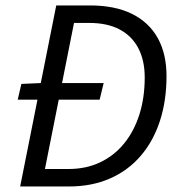

<svg xmlns="http://www.w3.org/2000/svg" viewBox="-20 -676 652 696"><path d="M44.2 -314.7 57.5 -371.8 129.5 -375H355.8L341.2 -314.7ZM53.1 0 183.9 -656.3H305.7Q396.7 -656.3 458.5 -625.7Q520.3 -595 552 -537.8Q583.6 -480.6 583.6 -400.3Q583.6 -310.8 559.6 -237.3Q535.6 -163.8 489.7 -110.6Q443.9 -57.5 378.2 -28.7Q312.5 0 229.2 0ZM142.9 -63.4H228.7Q292.2 -63.4 343.1 -87.6Q394.1 -111.8 430.1 -156.2Q466.2 -200.6 485.4 -261.3Q504.6 -322.1 504.6 -395.3Q504.6 -457.1 481.4 -501.3Q458.3 -545.6 413.7 -569.2Q369.1 -592.9 303 -592.9H248.3Z"/></svg>

Font: Source Sans Variable
Style: Italic
Weight: 200
Italic angle: -11°
Designer: Paul D. Hunt
Foundry: Adobe Systems Incorporated
Version: Version 3.006;hotconv 1.0.111;makeotfexe 2.5.65597